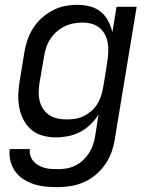

<svg xmlns="http://www.w3.org/2000/svg" viewBox="-20 -558 640 791"><path d="M217 213Q192 213 167 210.5Q142 208 119 200.5Q96 193 76 180Q56 167 42.5 148Q29 129 23 105Q17 81 20 56H103Q101 70 105 83Q109 96 117.5 106Q126 116 137.5 122.5Q149 129 162 133Q175 137 189 138Q203 139 217 139Q235 139 253.5 136Q272 133 289.5 124.5Q307 116 321.5 102.5Q336 89 346.5 73Q357 57 363 39Q369 21 372 3L386 -86Q372 -64 352.5 -45Q333 -26 309.5 -14Q286 -2 260.5 3Q235 8 210 8Q210 8 210 8Q210 8 210 8Q182 8 155 0.5Q128 -7 108 -24.5Q88 -42 76 -66Q64 -90 59 -117Q54 -144 55.5 -172.5Q57 -201 62 -230L80 -340Q84 -366 92.5 -391.5Q101 -417 115.5 -440.5Q130 -464 151 -483Q172 -502 196.5 -515Q221 -528 247 -533Q273 -538 299 -538Q326 -538 351 -531.5Q376 -525 395 -509.5Q414 -494 425.5 -472Q437 -450 443 -425L460 -530H543L453 15Q449 42 439.5 68.5Q430 95 413.5 119Q397 143 374.5 162Q352 181 325.5 192.5Q299 204 271.5 208.5Q244 213 217 213ZM254 -66Q272 -66 289 -68.5Q306 -71 323 -79Q340 -87 354.5 -99Q369 -111 379 -126.5Q389 -142 395 -159Q401 -176 404 -193Q409 -221 413.5 -248.5Q418 -276 422 -303Q425 -323 426 -342.5Q427 -362 424 -380.5Q421 -399 412.5 -415.5Q404 -432 390 -443.5Q376 -455 357.5 -460Q339 -465 320 -465Q301 -465 282.5 -461.5Q264 -458 246.5 -449.5Q229 -441 214 -428Q199 -415 188 -398.5Q177 -382 171 -364Q165 -346 162 -328L143 -218Q140 -199 139.5 -179.5Q139 -160 143.5 -142Q148 -124 158 -109Q168 -94 183 -84Q198 -74 216.5 -70Q235 -66 254 -66Z"/></svg>

Font: Iosevka Curly Extended Oblique
Style: Regular
Weight: 400
Width: 7
Italic angle: -9°
Monospace: yes
Designer: Belleve Invis
Foundry: Belleve Invis
Version: Version 11.1.0; ttfautohint (v1.8.3)